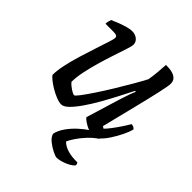

<svg xmlns="http://www.w3.org/2000/svg" viewBox="-195 -620 940 940"><g transform="rotate(45 275.0 -150.0)"><path d="M183 0Q168.4 0 146.6 -8.8Q124.9 -17.5 103.6 -30.3Q82.3 -43.1 67.8 -55.4Q53.3 -67.6 51.3 -73.6Q51.3 -102.2 59.9 -143.1Q68.5 -184 82.2 -228.4Q95.8 -272.9 109 -312.9Q122.2 -353 131.3 -381.2Q140.5 -409.4 140.5 -417Q140.5 -426.8 133.3 -429.9Q126.1 -433 114.4 -433H57.5Q57.5 -442.4 60.3 -451.8Q63 -461.1 64.3 -465.4Q81.1 -473 102 -481.1Q123 -489.1 142.7 -494.6Q162.5 -500 175.8 -500Q197.4 -500 212.4 -488Q227.4 -475.9 227.4 -456.6Q227.4 -448 218.6 -420.9Q209.9 -393.7 196.8 -354.7Q183.7 -315.6 171 -272.1Q158.2 -228.6 149.6 -187.3Q141 -146 141 -114.2Q151.7 -101 169.8 -89Q187.9 -76.9 196.5 -76.9Q201.7 -76.9 219.3 -100.2Q236.9 -123.5 261.6 -160.7Q286.4 -198 312.6 -241Q338.8 -284 361.8 -323.6Q384.7 -363.1 398.4 -389.7Q402.6 -412.3 405.5 -443.5Q408.3 -474.6 409.8 -500Q436 -500 454.2 -495.1Q472.5 -490.1 482 -479.2Q491.5 -468.3 491.5 -451.3Q491.5 -436.1 480.1 -384.7Q468.8 -333.2 448.9 -253.2Q429.1 -173.1 403.3 -69.8L414.3 -62.8Q424.9 -73.1 440.4 -93.5Q455.9 -113.8 471.1 -136.7Q486.3 -159.6 495.5 -175.8Q504.3 -175.8 511.4 -172Q518.4 -168.2 520.6 -163.2Q515.2 -142 501.7 -114.4Q488.2 -86.8 471.2 -60.4Q454.2 -34 436 -17Q417.9 0 402.3 0Q388.5 0 368.7 -8Q349 -16.1 333.6 -26.6Q318.2 -37.2 315.2 -44L369.3 -221.6Q377.7 -249 385.6 -270.9Q393.5 -292.9 398 -301L393 -304Q375.7 -270 354.5 -229Q333.3 -188 310.3 -147.5Q287.3 -107 264 -73.5Q240.7 -40 220.2 -20Q199.7 0 183 0ZM350.8 200Q344 200 323.2 190Q302.3 180 282.2 164Q262 148 257 129Q262.8 102.6 281.3 76.1Q299.8 49.6 325.3 26.3Q350.7 3 377.2 -14L437.2 -14.8Q410.2 2.5 387.8 26.6Q365.5 50.7 350.3 73.4Q335 96.1 328.8 111.1Q345.6 128.6 374.4 137Q403.2 145.3 440 144.1Q442.2 147.4 444.1 151.4Q446 155.5 444.2 162Q428.2 178.2 399.7 189.1Q371.1 200 350.8 200Z"/></g></svg>

Font: Texturina Medium
Style: Italic
Weight: 500
Italic angle: -11°
Designer: Guillermo Torres Carreño
Foundry: Omnibus-Type
Version: Version 1.002